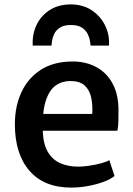

<svg xmlns="http://www.w3.org/2000/svg" viewBox="-20 -843 605 871"><path d="M303 8Q180 8 113.8 -68.2Q47.5 -144.5 47.5 -279.5Q47.5 -360.5 77.2 -424.5Q107 -488.5 164.2 -525.8Q221.5 -563 305 -564Q347.5 -565 385.2 -552.5Q423 -540 452.2 -513.8Q481.5 -487.5 499 -446.8Q516.5 -406 517.5 -350Q517.5 -319 517 -293.8Q516.5 -268.5 512.5 -250H119.5L129.5 -326H398.5Q401 -366 393.8 -400.2Q386.5 -434.5 364.2 -455Q342 -475.5 299 -475.5Q261.5 -475.5 232.2 -454.8Q203 -434 187.2 -384.2Q171.5 -334.5 174 -247.5Q176.5 -187.5 198 -152.2Q219.5 -117 255 -102Q290.5 -87 335 -87Q355.5 -87 383.5 -91Q411.5 -95 437 -101.8Q462.5 -108.5 476 -116.5L499.5 -44.5Q481 -29.5 449 -17.8Q417 -6 378.8 1Q340.5 8 303 8ZM301 -823Q355.5 -823 395.5 -796.8Q435.5 -770.5 456.5 -728Q477.5 -685.5 474.5 -636H391Q390.5 -642 388.2 -657Q386 -672 377.8 -688.8Q369.5 -705.5 351.8 -717.5Q334 -729.5 302 -729.5Q269.5 -729.5 251.5 -717.5Q233.5 -705.5 225.8 -688.8Q218 -672 216 -657Q214 -642 213.5 -636H128.5Q125.5 -685.5 145 -728Q164.5 -770.5 204.5 -796.8Q244.5 -823 301 -823Z"/></svg>

Font: Merriweather Sans Medium
Style: Regular
Weight: 500
Designer: Eben Sorkin
Foundry: Eben Sorkin
Version: Version 2.001